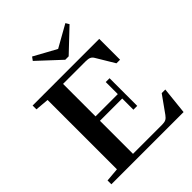

<svg xmlns="http://www.w3.org/2000/svg" viewBox="-239 -1008 1143 1143"><g transform="rotate(-45 332.5 -436.0)"><path d="M356 -718.3 214.4 -850.1 230 -871.6 371.6 -793.9 510.7 -872.1 523.9 -850.1 384.8 -718.3ZM25.9 0V-32.2L112.3 -39.6V-623.5L25.9 -630.9V-663.1H586.9V-487.8H556.6L488.3 -601.6Q480.5 -615.2 468.8 -620.6Q457 -626 434.1 -626H245.1V-352.5H432.6V-454.1H464.8V-221.2H432.6V-315.4H245.1V-37.1H489.7Q510.7 -37.1 522.2 -43Q533.7 -48.8 544.9 -64.5L621.6 -171.9H651.9L633.8 0Z"/></g></svg>

Font: Elstob 10pt SemiBold
Style: Regular
Weight: 600
Designer: Peter S. Baker
Version: Version 1.015